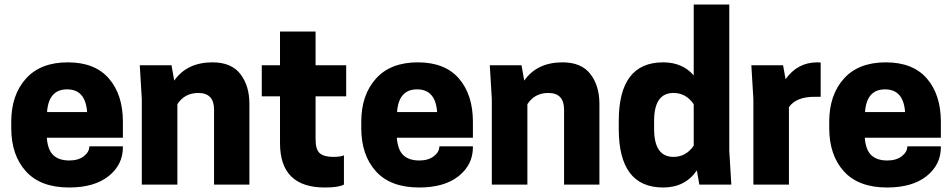

<svg xmlns="http://www.w3.org/2000/svg" viewBox="-20 -820 4230 853"><path d="M526 -208H188Q192 -154 217 -130.5Q242 -107 288 -107Q328 -107 352.5 -126Q377 -145 377 -170H526V-166Q526 -88 462.5 -37.5Q399 13 287 13Q160 13 95 -59Q30 -131 30 -251V-279Q30 -398 95 -470.5Q160 -543 281 -543Q402 -543 464 -471Q526 -399 526 -279ZM189 -322H367Q360 -423 278 -423Q196 -423 189 -322Z M1088 0H931V-333Q931 -407 861 -407Q800 -407 768 -357V0H610V-380L601 -530H742L754 -462Q811 -543 924 -543Q1008 -543 1048 -491Q1088 -439 1088 -359Z M1382 -530H1518V-392H1382V-201Q1382 -155 1401 -139Q1420 -123 1460 -123Q1494 -123 1508 -130V0Q1485 13 1423 13Q1224 13 1224 -184V-392H1143V-530H1224V-680H1382Z M2081 -208H1743Q1747 -154 1772 -130.5Q1797 -107 1843 -107Q1883 -107 1907.5 -126Q1932 -145 1932 -170H2081V-166Q2081 -88 2017.5 -37.5Q1954 13 1842 13Q1715 13 1650 -59Q1585 -131 1585 -251V-279Q1585 -398 1650 -470.5Q1715 -543 1836 -543Q1957 -543 2019 -471Q2081 -399 2081 -279ZM1744 -322H1922Q1915 -423 1833 -423Q1751 -423 1744 -322Z M2643 0H2486V-333Q2486 -407 2416 -407Q2355 -407 2323 -357V0H2165V-380L2156 -530H2297L2309 -462Q2366 -543 2479 -543Q2563 -543 2603 -491Q2643 -439 2643 -359Z M2926 -543Q3012 -543 3062 -485V-800H3220V-150L3229 0H3087L3076 -63Q3024 13 2926 13Q2729 13 2729 -247V-283Q2729 -543 2926 -543ZM3062 -357Q3028 -407 2972 -407Q2886 -407 2886 -283V-247Q2886 -123 2972 -123Q3028 -123 3062 -173Z M3611 -543Q3622 -543 3626 -542V-390H3599Q3517 -390 3485 -344V0H3327V-380L3318 -530H3459L3470 -468Q3523 -543 3611 -543Z M4160 -208H3822Q3826 -154 3851 -130.5Q3876 -107 3922 -107Q3962 -107 3986.5 -126Q4011 -145 4011 -170H4160V-166Q4160 -88 4096.5 -37.5Q4033 13 3921 13Q3794 13 3729 -59Q3664 -131 3664 -251V-279Q3664 -398 3729 -470.5Q3794 -543 3915 -543Q4036 -543 4098 -471Q4160 -399 4160 -279ZM3823 -322H4001Q3994 -423 3912 -423Q3830 -423 3823 -322Z"/></svg>

Font: Cooper Hewitt
Style: Bold
Weight: 711
Designer: Village Type and Design LLC
Foundry: Cooper Hewitt Smithsonian Design Museum
Version: 1.000